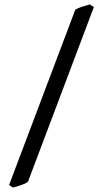

<svg xmlns="http://www.w3.org/2000/svg" viewBox="-20 -710 469 874"><path d="M388.7 -689.9 407.2 -677.7 107.4 117.2Q102.1 122.1 87.6 128.2Q73.2 134.3 39.1 144L21.5 131.8L322.8 -666Q333 -672.4 352.5 -679Q372.1 -685.5 388.7 -689.9Z"/></svg>

Font: Namdhinggo SemiBold
Style: Regular
Weight: 600
Designer: Victor Gaultney
Foundry: SIL International
Version: Version 3.001